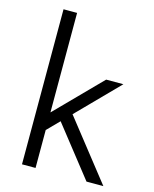

<svg xmlns="http://www.w3.org/2000/svg" viewBox="-124 -929 814 1012"><g transform="rotate(15 282.5 -423.0)"><path d="M233 -272 169 -207V0H95V-846H169V-303L408 -546H502L284 -324L539 0H447Z"/></g></svg>

Font: Biryani Light
Style: Regular
Weight: 300
Designer: Dan Reynolds and Mathieu Réguer
Foundry: Dan Reynolds and Mathieu Réguer
Version: Version 1.004; ttfautohint (v1.1) -l 5 -r 5 -G 72 -x 0 -D la